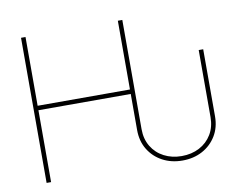

<svg xmlns="http://www.w3.org/2000/svg" viewBox="-79 -834 1181 948"><g transform="rotate(-10 511.5 -360.5)"><path d="M762.7 7.8Q707 7.8 662.8 -15.9Q618.7 -39.6 593 -81.8Q567.4 -124 567.4 -179.7V-360.4H104.5V0H82V-727.5H104.5V-382.8H567.4V-727.5H589.8V-179.7Q589.8 -130.4 612.3 -93Q634.8 -55.7 674.1 -35.2Q713.4 -14.6 762.7 -14.6Q812.5 -14.6 851.6 -35.2Q890.6 -55.7 913.1 -93Q935.5 -130.4 935.5 -179.7V-515.6H958V-179.7Q958 -124 932.4 -81.8Q906.7 -39.6 862.8 -15.9Q818.8 7.8 762.7 7.8Z"/></g></svg>

Font: Inter Display Thin
Style: Regular
Weight: 100
Designer: Rasmus Andersson
Foundry: rsms
Version: Version 4.000;git-a52131595